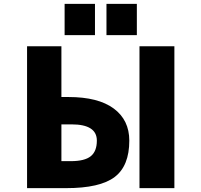

<svg xmlns="http://www.w3.org/2000/svg" viewBox="-20 -972 1040 994"><path d="M297.9 -469.7H335Q488.3 -469.7 568.8 -410.2Q649.4 -350.6 649.4 -244.1Q649.4 -113.3 573.7 -55.7Q498 2 322.3 2H120.1V-732.4H297.9ZM297.9 -137.7H346.7Q418 -137.7 449.7 -163.1Q481.4 -188.5 481.4 -244.1Q481.4 -328.1 350.6 -328.1H297.9ZM702.1 2V-732.4H882.8V2ZM314.5 -790V-952.1H471.7V-790ZM531.2 -790V-952.1H688.5V-790Z"/></svg>

Font: GenEi Gothic M Heavy
Style: Regular
Weight: 800
Designer: o_tamon (Modified); [Source Han Sans]
Ryoko NISHIZUKA  (kana & ideographs); Paul D. Hunt (Latin, Greek & Cyrillic); Wenl
Version: Version 1.1a;Original Version 1.004